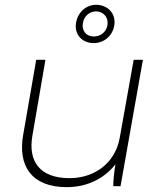

<svg xmlns="http://www.w3.org/2000/svg" viewBox="-20 -766 655 790"><path d="M255 4C338 4 409 -31 455 -90C449 -54 446 -21 446 0H476L568 -520H530L473 -201C455 -95 369 -33 266 -33C140 -33 96 -106 113 -206L167 -520H129L75 -209C54 -86 107 4 255 4ZM357 -589C403 -585 442 -615 450 -660C458 -705 430 -741 384 -746C339 -750 301 -719 293 -673C285 -629 313 -593 357 -589ZM362 -616C333 -618 316 -641 321 -671C326 -701 350 -721 380 -719C409 -716 427 -692 422 -662C417 -632 390 -614 362 -616Z"/></svg>

Font: Fixel Display 20240404 ExLight
Style: Italic
Weight: 200
Italic angle: -10°
Designer: AlfaBravo + MacPaw
Foundry: Kyrylo Tkachov, Marchela Mozhyna, Serhii Makarenko, Maria Weinstein, Zakhar Kryvoshyya
Version: Version 1.211;Glyphs 3.2 (3225)